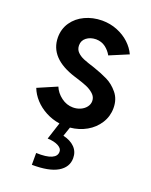

<svg xmlns="http://www.w3.org/2000/svg" viewBox="-144 -606 725 922"><g transform="rotate(20 219.0 -145.5)"><path d="M238.3 132.8Q238.8 116.7 218.5 105.5Q198.2 94.2 163.1 92.8L191.4 5.4Q152.8 -0.5 119.9 -18.1Q86.9 -35.6 63.2 -61.5Q39.6 -87.4 28.3 -117.2L126 -159.2Q137.7 -130.4 165.3 -109.6Q192.9 -88.9 225.6 -88.9Q246.1 -88.9 263.9 -96.9Q281.7 -105 292.2 -118.9Q302.7 -132.8 302.7 -149.4Q302.7 -169.9 286.4 -184.8Q270 -199.7 248.8 -208.5Q227.5 -217.3 197.3 -226.6L184.6 -230.5Q43.5 -274.4 43 -380.9Q43 -424.8 66.4 -458.5Q89.8 -492.2 129.2 -510.5Q168.5 -528.8 215.8 -529.3Q257.8 -529.3 293.9 -514.6Q330.1 -500 356 -475.8Q381.8 -451.7 395.5 -421.9L299.8 -381.8Q287.6 -403.8 267.6 -418.9Q247.6 -434.1 218.8 -434.6Q189.9 -434.1 170.7 -419.2Q151.4 -404.3 151.4 -379.9Q151.4 -358.9 164.8 -345.5Q178.2 -332 198.2 -323.7Q218.3 -315.4 255.9 -303.7Q296.4 -290 328.1 -274.4Q359.9 -258.8 385 -228.3Q410.2 -197.8 410.2 -152.3Q410.2 -109.9 387.9 -75Q365.7 -40 328.4 -18.8Q291 2.4 245.6 6.8L229.5 54.2Q267.6 63 289.1 85Q310.5 106.9 310.5 139.6Q310.5 186 266.4 212.2Q222.2 238.3 134.8 237.3V176.8Q187 178.7 212.9 167.2Q238.8 155.8 238.3 132.8Z"/></g></svg>

Font: Reddit Sans Vanilla SemiBold
Style: Regular
Weight: 600
Designer: Stephen Hutchings
Foundry: Reddit
Version: Version 1.013